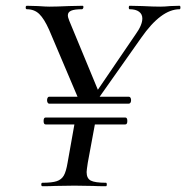

<svg xmlns="http://www.w3.org/2000/svg" viewBox="-20 -645 645 665"><path d="M295 -299 449 -525Q473 -558 473 -581Q473 -596 461.5 -604.5Q450 -613 429 -613Q426 -613 426 -619Q426 -625 429 -625L473 -624Q511 -622 535 -622Q550 -622 570 -624L602 -625Q605 -625 605 -619Q605 -613 602 -613Q538 -613 469 -514L311 -290ZM127 -12Q160 -12 176.5 -17.5Q193 -23 201 -37Q209 -51 214 -81L240 -227H311L284 -81Q280 -55 280 -49Q280 -27 294.5 -19.5Q309 -12 347 -12Q350 -12 350 -6Q350 0 347 0Q318 0 302 -1L238 -2L171 -1Q155 0 127 0Q123 0 123 -6Q123 -12 127 -12ZM131 -226Q131 -238 138 -238H414Q421 -238 421 -226Q421 -214 414 -214H138Q131 -214 131 -226ZM143 -298Q143 -303 145 -306.5Q147 -310 150 -310H426Q430 -310 432 -306.5Q434 -303 434 -298Q434 -293 432 -289.5Q430 -286 426 -286H150Q147 -286 145 -289.5Q143 -293 143 -298ZM254 -310 326 -319 323 -298H252ZM73 -613Q69 -613 69 -619Q69 -625 73 -625L111 -624Q139 -622 151 -622Q175 -622 219 -624L266 -625Q269 -625 269 -621Q269 -618 267.5 -615.5Q266 -613 264 -613Q238 -613 226.5 -608Q215 -603 215 -592Q215 -585 220 -573L326 -317L257 -290L150 -542Q133 -580 116 -596.5Q99 -613 73 -613Z"/></svg>

Font: Cormorant Infant Medium
Style: Italic
Weight: 500
Italic angle: -10°
Designer: Christian Thalmann (Catharsis Fonts)
Foundry: Catharsis Fonts
Version: Version 4.000